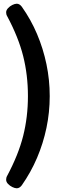

<svg xmlns="http://www.w3.org/2000/svg" viewBox="-20 -803 341 1031"><path d="M70 -783Q85 -783 97 -767Q146 -698 179 -620Q212 -542 229.5 -458Q247 -374 247 -287Q247 -200 229.5 -116.5Q212 -33 179 44.5Q146 122 97 192Q85 208 70 208Q60 208 46.5 201.5Q33 195 23 184.5Q13 174 13 162Q13 158 14 152.5Q15 147 18 142Q79 28 104.5 -73.5Q130 -175 130 -287Q130 -400 104.5 -501.5Q79 -603 18 -717Q15 -722 14 -727Q13 -732 13 -737Q13 -748 23 -759Q33 -770 46.5 -776.5Q60 -783 70 -783Z"/></svg>

Font: Asap VF Beta
Style: Regular
Weight: 400
Designer: Pablo Cosgaya
Foundry: Pablo Cosgaya
Version: Version 1.007